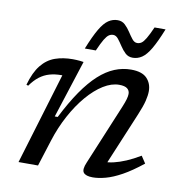

<svg xmlns="http://www.w3.org/2000/svg" viewBox="-81 -784 811 868"><g transform="rotate(10 325.0 -350.0)"><path d="M42.5 -347.5 34 -350.5Q50.5 -409.5 77 -442.2Q103.5 -475 139.8 -487.8Q176 -500.5 221 -500.5Q229 -500.5 237.2 -500Q245.5 -499.5 253.8 -498.8Q262 -498 270.5 -496.5L185 -231.5H198.5Q235 -303.5 270.2 -354.5Q305.5 -405.5 341 -437.8Q376.5 -470 413.2 -485Q450 -500 488.5 -500Q539 -500 561.5 -476.5Q584 -453 584 -417.5Q584 -398.5 577.8 -372.8Q571.5 -347 554.5 -306.5L443.5 -41L436 -68.5Q458 -67.5 483.8 -73.5Q509.5 -79.5 539.5 -92.2Q569.5 -105 603 -125L624.5 -92.5Q574.5 -52.5 533.8 -30Q493 -7.5 460.2 1.2Q427.5 10 401.5 10Q369.5 10 359 -3.5Q348.5 -17 363.5 -51.5L478.5 -328Q488 -351 492 -365.2Q496 -379.5 496 -389.5Q496 -405 484.5 -414Q473 -423 447.5 -423Q412.5 -423 375 -399.8Q337.5 -376.5 302 -335Q266.5 -293.5 236.8 -238.5Q207 -183.5 187 -120L149 0H59.5L186.5 -420.5Q185.5 -420.5 184 -420.5Q182.5 -420.5 181 -420.5Q152.5 -420.5 128 -413.5Q103.5 -406.5 82.5 -390.5Q61.5 -374.5 42.5 -347.5ZM610 -706Q586 -646 566.5 -613Q547 -580 527.5 -567Q508 -554 485.5 -554Q465 -554 451.2 -567Q437.5 -580 426.5 -597Q415.5 -614 405 -627.2Q394.5 -640.5 381.5 -640.5Q371 -640.5 362 -634.5Q353 -628.5 342.2 -610.8Q331.5 -593 316 -557.5H265.5Q289.5 -617.5 309 -650.5Q328.5 -683.5 348 -696.5Q367.5 -709.5 390 -709.5Q410.5 -709.5 424.2 -696.5Q438 -683.5 449 -666.5Q460 -649.5 470.5 -636.2Q481 -623 494 -623Q504.5 -623 513.5 -629Q522.5 -635 533.2 -653Q544 -671 559.5 -706Z"/></g></svg>

Font: Newsreader 9pt
Style: Italic
Weight: 400
Italic angle: -17°
Designer: Hugues Gentile
Foundry: Production Type
Version: Version 1.003